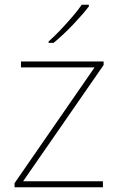

<svg xmlns="http://www.w3.org/2000/svg" viewBox="-20 -786 496 806"><path d="M412 0H41V-17L377 -503H68V-528H415V-513L77 -25H412ZM353 -759Q327 -725 286 -682Q245 -639 205 -606H184V-612Q207 -632 233.5 -660Q260 -688 284.5 -716.5Q309 -745 323 -766H353Z"/></svg>

Font: Noto Sans Myanmar UI Thin
Style: Regular
Weight: 100
Designer: Monotype Design Team
Foundry: Monotype Imaging Inc.
Version: Version 2.103; ttfautohint (v1.8.4.7-5d5b)